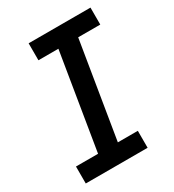

<svg xmlns="http://www.w3.org/2000/svg" viewBox="-178 -838 855 941"><g transform="rotate(-30 250.0 -367.5)"><path d="M379 0H29V-96H154L243 -639H130V-735H480V-639H355L266 -96H379Z"/></g></svg>

Font: Iosevka
Style: Bold Italic
Weight: 700
Italic angle: -9°
Monospace: yes
Designer: Belleve Invis
Foundry: Belleve Invis
Version: Version 32.5.0; ttfautohint (v1.8.4)